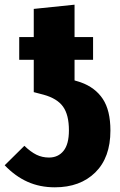

<svg xmlns="http://www.w3.org/2000/svg" viewBox="-26 -781 513 819"><path d="M445 -224Q445 -109 380.5 -45.5Q316 18 208 18Q144 18 91.5 -5.5Q39 -29 -6 -76L78 -159Q105 -133 129.5 -121Q154 -109 183 -109Q222 -109 245 -137.5Q268 -166 268 -225Q268 -291 243 -326Q218 -361 160 -377L118 -388V-526H56V-623H118V-743L292 -761V-623H371V-526H292V-438L318 -430Q380 -408 412.5 -359Q445 -310 445 -224Z"/></svg>

Font: Fira Sans Condensed ExtraBold
Style: Regular
Weight: 800
Width: 3
Designer: Carrois Corporate & Edenspiekermann AG
Foundry: Carrois Corporate GbR & Edenspiekermann AG
Version: Version 4.203